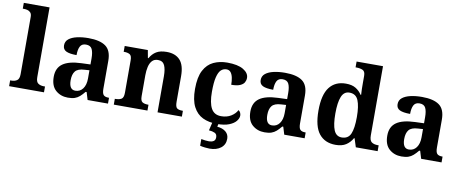

<svg xmlns="http://www.w3.org/2000/svg" viewBox="-80 -1122 4154 1725"><g transform="rotate(10 1997.5 -260.0)"><path d="M17 0V-53H29Q59 -53 79.5 -67Q100 -81 100 -124V-646Q100 -673 88 -686Q76 -699 59.5 -703Q43 -707 29 -707H17V-760H252V-124Q252 -81 272.5 -67Q293 -53 323 -53H335V0Z M554 10Q488 10 442.5 -30Q397 -70 397 -153Q397 -234 452.5 -273Q508 -312 621 -316L703 -319V-374Q703 -429 688.5 -458.5Q674 -488 633 -488Q595 -488 580 -459.5Q565 -431 565 -380Q501 -380 470 -395Q439 -410 439 -447Q439 -484 467 -506Q495 -528 541.5 -538.5Q588 -549 645 -549Q750 -549 802.5 -511Q855 -473 855 -379V-124Q855 -83 868.5 -68Q882 -53 915 -53H919V0H733L712 -69H703Q681 -42 661 -24.5Q641 -7 616.5 1.5Q592 10 554 10ZM609 -63Q652 -63 677.5 -97.5Q703 -132 703 -191V-266L658 -263Q598 -260 575 -231.5Q552 -203 552 -149Q552 -63 609 -63Z M972 0V-53H978Q1011 -53 1031.5 -65Q1052 -77 1052 -122V-418Q1052 -460 1033 -471.5Q1014 -483 981 -483H977V-536H1188L1201 -465H1206Q1229 -506 1264.5 -527.5Q1300 -549 1359 -549Q1438 -549 1480.5 -503Q1523 -457 1523 -356V-124Q1523 -77 1539 -65Q1555 -53 1589 -53H1593V0H1371V-329Q1371 -393 1354.5 -428.5Q1338 -464 1294 -464Q1260 -464 1240.5 -442.5Q1221 -421 1213 -385.5Q1205 -350 1205 -309V-118Q1205 -76 1223.5 -64.5Q1242 -53 1275 -53H1279V0Z M1914 10Q1840 10 1784.5 -16.5Q1729 -43 1697.5 -103.5Q1666 -164 1666 -266Q1666 -374 1698.5 -435.5Q1731 -497 1786.5 -523Q1842 -549 1911 -549Q2008 -549 2058.5 -518.5Q2109 -488 2109 -444Q2109 -422 2098.5 -403Q2088 -384 2060 -371.5Q2032 -359 1980 -359Q1980 -393 1974 -422.5Q1968 -452 1954 -470Q1940 -488 1915 -488Q1886 -488 1865 -468.5Q1844 -449 1832 -401Q1820 -353 1820 -267Q1820 -166 1848 -115.5Q1876 -65 1939 -65Q1991 -65 2029 -88.5Q2067 -112 2084 -146Q2096 -139 2102 -126Q2108 -113 2108 -100Q2108 -75 2087.5 -49.5Q2067 -24 2024.5 -7Q1982 10 1914 10ZM1887 240Q1871 240 1844.5 237Q1818 234 1800 229V168Q1839 176 1868 176Q1897 176 1913 165.5Q1929 155 1929 130Q1929 101 1907.5 91Q1886 81 1854 79L1875 -9H1932L1922 34Q1971 38 2000 62Q2029 86 2029 126Q2029 179 1990 209.5Q1951 240 1887 240Z M2348 10Q2282 10 2236.5 -30Q2191 -70 2191 -153Q2191 -234 2246.5 -273Q2302 -312 2415 -316L2497 -319V-374Q2497 -429 2482.5 -458.5Q2468 -488 2427 -488Q2389 -488 2374 -459.5Q2359 -431 2359 -380Q2295 -380 2264 -395Q2233 -410 2233 -447Q2233 -484 2261 -506Q2289 -528 2335.5 -538.5Q2382 -549 2439 -549Q2544 -549 2596.5 -511Q2649 -473 2649 -379V-124Q2649 -83 2662.5 -68Q2676 -53 2709 -53H2713V0H2527L2506 -69H2497Q2475 -42 2455 -24.5Q2435 -7 2410.5 1.5Q2386 10 2348 10ZM2403 -63Q2446 -63 2471.5 -97.5Q2497 -132 2497 -191V-266L2452 -263Q2392 -260 2369 -231.5Q2346 -203 2346 -149Q2346 -63 2403 -63Z M2996 10Q2898 10 2845 -56.5Q2792 -123 2792 -267Q2792 -412 2844.5 -480Q2897 -548 2994 -548Q3050 -548 3084.5 -526.5Q3119 -505 3140 -472H3145Q3143 -495 3142.5 -526Q3142 -557 3142 -584V-645Q3142 -686 3118 -696.5Q3094 -707 3061 -707H3053V-760H3294V-129Q3294 -83 3314.5 -68Q3335 -53 3371 -53H3379V0H3180L3155 -78H3150Q3127 -37 3090.5 -13.5Q3054 10 2996 10ZM3039 -65Q3098 -65 3120 -115.5Q3142 -166 3142 -269Q3142 -368 3120 -421Q3098 -474 3039 -474Q2989 -474 2967.5 -421Q2946 -368 2946 -268Q2946 -166 2967.5 -115.5Q2989 -65 3039 -65Z M3597 10Q3531 10 3485.5 -30Q3440 -70 3440 -153Q3440 -234 3495.5 -273Q3551 -312 3664 -316L3746 -319V-374Q3746 -429 3731.5 -458.5Q3717 -488 3676 -488Q3638 -488 3623 -459.5Q3608 -431 3608 -380Q3544 -380 3513 -395Q3482 -410 3482 -447Q3482 -484 3510 -506Q3538 -528 3584.5 -538.5Q3631 -549 3688 -549Q3793 -549 3845.5 -511Q3898 -473 3898 -379V-124Q3898 -83 3911.5 -68Q3925 -53 3958 -53H3962V0H3776L3755 -69H3746Q3724 -42 3704 -24.5Q3684 -7 3659.5 1.5Q3635 10 3597 10ZM3652 -63Q3695 -63 3720.5 -97.5Q3746 -132 3746 -191V-266L3701 -263Q3641 -260 3618 -231.5Q3595 -203 3595 -149Q3595 -63 3652 -63Z"/></g></svg>

Font: Noto Serif Ethiopic
Style: Bold
Weight: 700
Designer: Monotype Design Team
Foundry: Monotype Imaging Inc.
Version: Version 2.102; ttfautohint (v1.8.4.7-5d5b)